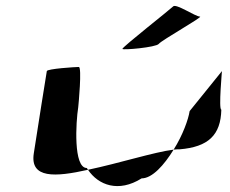

<svg xmlns="http://www.w3.org/2000/svg" viewBox="-20 -778 776 648"><path d="M94 -260C81 -175 166 -180 277 -205C276 -207 274 -209 273 -211C227 -211 236 -366 244 -416C245 -424 257 -552 246 -552C236 -552 139 -546 138 -538C138 -538 106 -340 94 -260ZM277 -205C312 -153 380 -127 458 -176C494 -176 534 -221 566 -273C501 -265 382 -227 277 -205ZM393 -613C392 -608 507 -618 516 -630C525 -642 667 -722 655 -722C639 -722 573 -768 564 -756C554 -746 395 -621 393 -613ZM566 -273C573 -274 580 -274 586 -274C683 -282 725 -322 727 -408C717 -408 730 -546 729 -538L620 -403C616 -376 597 -322 566 -273Z"/></svg>

Font: Ampere
Style: SCExtIta
Weight: 400
Version: Version 1